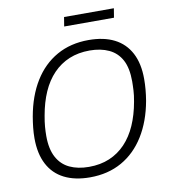

<svg xmlns="http://www.w3.org/2000/svg" viewBox="-92 -916 883 1006"><g transform="rotate(-10 350.0 -413.5)"><path d="M306 12Q226 12 169.5 -16.5Q113 -45 83.5 -101.5Q54 -158 54 -240Q54 -268 57 -296.5Q60 -325 65 -354Q84 -461 131.5 -538Q179 -615 252.5 -656.5Q326 -698 422 -698Q503 -698 559 -669.5Q615 -641 644.5 -585Q674 -529 674 -447Q674 -419 671.5 -390.5Q669 -362 664 -332Q645 -226 597 -148.5Q549 -71 475.5 -29.5Q402 12 306 12ZM310 -43Q371 -43 419.5 -63.5Q468 -84 504.5 -122.5Q541 -161 565 -215.5Q589 -270 601 -338Q604 -355 606 -369.5Q608 -384 608.5 -397Q609 -410 609.5 -422Q610 -434 610 -445Q610 -516 587 -559Q564 -602 520.5 -622.5Q477 -643 418 -643Q358 -643 309.5 -623Q261 -603 224 -564.5Q187 -526 163 -471.5Q139 -417 127 -348Q124 -332 122 -317.5Q120 -303 119 -290Q118 -277 117.5 -265Q117 -253 117 -241Q117 -172 140.5 -128Q164 -84 207.5 -63.5Q251 -43 310 -43ZM309 -790 317 -839H582L574 -790Z"/></g></svg>

Font: Archivo SemiCondensed ExtraLight
Style: Italic
Weight: 250
Width: 4
Italic angle: -10°
Designer: Hector Gatti
Foundry: Omnibus-Type
Version: Version 2.001